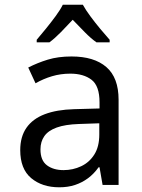

<svg xmlns="http://www.w3.org/2000/svg" viewBox="-20 -786 603 816"><path d="M232 10Q159 10 112.5 -29Q66 -68 66 -148Q66 -205 92.5 -243Q119 -281 170 -300.5Q221 -320 295 -322L403 -325V-351Q403 -421 369 -447Q335 -473 279 -473Q238 -473 201 -462Q164 -451 131 -432L100 -499Q139 -519 183 -532.5Q227 -546 284 -546Q380 -546 432 -501Q484 -456 484 -362V0H416L403 -75H399Q379 -47 354 -28.5Q329 -10 299 0Q269 10 232 10ZM250 -63Q290 -63 325 -79.5Q360 -96 381 -129.5Q402 -163 402 -214V-262L315 -259Q257 -257 221 -244Q185 -231 168.5 -207.5Q152 -184 152 -151Q152 -104 179.5 -83.5Q207 -63 250 -63ZM136 -617Q154 -638 175.5 -664.5Q197 -691 216.5 -717.5Q236 -744 247 -766H332Q344 -744 364 -717Q384 -690 406 -663.5Q428 -637 446 -617V-606H390Q366 -623 340.5 -649Q315 -675 289 -702Q264 -675 238.5 -649Q213 -623 190 -606H136Z"/></svg>

Font: Noto Sans Mono SemiCondensed
Style: Regular
Weight: 400
Width: 4
Designer: Monotype Design Team
Foundry: Monotype Imaging Inc.
Version: Version 2.010